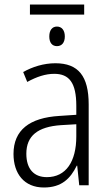

<svg xmlns="http://www.w3.org/2000/svg" viewBox="-20 -823 485 853"><path d="M354 -803H113V-758H354ZM233 -705C212 -705 199 -689 199 -661C199 -633 212 -618 233 -618C254 -618 268 -633 268 -661C268 -689 254 -705 233 -705ZM226 -542C174 -542 124 -526 83 -503L101 -459C143 -482 182 -495 221 -495C287 -495 319 -456 319 -353V-313L244 -308C111 -300 40 -245 40 -139C40 -52 87 10 175 10C254 10 293 -30 321 -87H323L332 0H374V-359C374 -485 328 -542 226 -542ZM319 -271V-217C319 -105 273 -36 188 -36C131 -36 97 -72 97 -140C97 -219 147 -260 251 -267Z"/></svg>

Font: Noto Sans Display SemiCondensed Light
Style: Regular
Weight: 300
Width: 4
Designer: Monotype Design Team
Foundry: Monotype Imaging Inc.
Version: Version 1.900